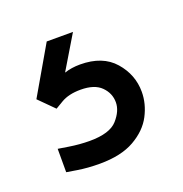

<svg xmlns="http://www.w3.org/2000/svg" viewBox="-63 -71 361 378"><g transform="rotate(-20 117.0 118.0)"><path d="M87 249Q62 249 40.5 245.5Q19 242 19 242V193Q19 193 41 196.5Q63 200 84 200Q126 200 142 182Q158 164 158 146Q158 127 144 113Q130 99 101 99Q76 99 60 108.5Q44 118 44 118L13 87L71 -13H126L84 57Q99 52 117 52Q164 52 188.5 80Q213 108 213 144Q213 169 200.5 193Q188 217 160 233Q132 249 87 249Z"/></g></svg>

Font: Be Vietnam Pro Light
Style: Regular
Weight: 300
Designer: Lam Bao, Tony Le, Vietanh Nguyen
Foundry: Yellow Type Foundry
Version: Version 1.002; ttfautohint (v1.8.3)